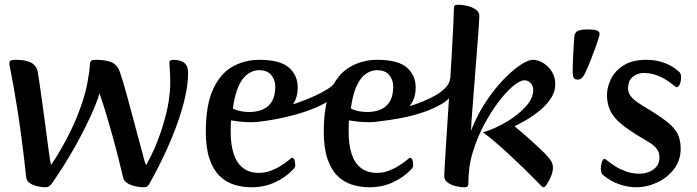

<svg xmlns="http://www.w3.org/2000/svg" viewBox="-20 -776 2937 809"><path d="M171.3 13Q161.9 13 148.4 10.9Q134.8 8.8 121.9 4.1Q109.1 -0.6 100.4 -8.7Q91.7 -16.8 90.4 -28.8Q80.9 -118.4 71 -191.9Q61.2 -265.5 52.1 -322.6Q43 -379.8 35.6 -419.9Q28.1 -460.1 23.8 -482.4Q19.4 -504.7 19.4 -509.4Q19.4 -517.2 24.4 -520.6Q29.5 -524 45.3 -524Q62.8 -524 78.6 -521.7Q94.5 -519.5 107.4 -513.8Q120.3 -508.1 128.9 -497Q137.5 -485.9 139.6 -468.9Q141.6 -458.7 145.6 -431.7Q149.5 -404.7 154.7 -367.5Q160 -330.4 165.6 -289Q171.2 -247.6 176.2 -208Q181.3 -168.4 185.7 -137Q188.4 -118.1 190.5 -104.2Q192.7 -90.2 194.9 -81.2Q225.3 -124 260.8 -190.8Q296.3 -257.6 321.7 -329.9Q339 -378.8 347.8 -424.5Q356.6 -470.2 359.4 -508Q360.1 -517.3 364.8 -520.6Q369.5 -524 385.5 -524Q400 -524 415.4 -522.1Q430.8 -520.1 444.3 -515.8Q457.9 -511.5 466.2 -503.2Q473 -497.3 477.7 -489.1Q482.4 -480.9 486.4 -468.9Q490.4 -458.4 498.8 -430.2Q507.1 -402 517.8 -362.9Q528.5 -323.8 539.8 -281.1Q551.2 -238.3 562.2 -197.7Q573.3 -157 581.4 -126.4Q585.5 -109.9 588.5 -99Q591.6 -88.1 595.8 -80.5Q615.5 -115 631.2 -151.2Q646.8 -187.4 658.6 -222.8Q670.4 -258.3 678.6 -290.8Q686.9 -323.4 691 -350.5Q697.3 -392.8 697.3 -424.9Q697.4 -457 695.6 -479.1Q693.8 -501.1 693.8 -512.3Q693.8 -518.5 697.7 -521.2Q701.6 -524 712.1 -524Q726.5 -524 739.6 -519.7Q752.7 -515.5 760.6 -507.2Q767.3 -500.2 769.9 -490.4Q772.4 -480.7 772.4 -466.4Q772.4 -422 759.9 -366.5Q747.5 -311 724.8 -249Q702.2 -187.1 672.5 -124Q642.8 -60.8 608.3 0.3Q603.5 7.4 599.5 10.2Q595.5 13 585 13Q575 13 560.9 10.9Q546.8 8.8 533.6 4.1Q520.4 -0.6 510.7 -8.6Q501 -16.5 498.7 -28.1Q478.1 -116.1 459.3 -184.4Q440.5 -252.7 425.4 -302.3Q410.4 -351.9 399.2 -382.5Q386.9 -341.5 364.6 -292.4Q342.3 -243.3 314.5 -191.6Q286.8 -139.9 256.6 -91Q226.3 -42.2 197.2 -0.9Q190.2 6.5 185.6 9.7Q180.9 13 171.3 13Z M1040 13Q1000.9 13 966.1 2Q931.4 -9 904.8 -35.1Q878.2 -61.3 862.7 -106.9Q847.2 -152.5 847.2 -221.1Q847.2 -334.1 878 -400.5Q908.9 -466.8 960.1 -495.4Q1011.3 -524 1072.5 -524Q1159.5 -524 1197 -491.6Q1234.5 -459.2 1234.5 -406.8Q1234.5 -368.2 1216.9 -340.4Q1199.3 -312.7 1169.8 -295.2Q1140.3 -277.7 1105.8 -269.4Q1071.4 -261.1 1037.3 -261.1Q1013.7 -261.1 991.7 -263.5Q969.7 -266 953.4 -268.7Q952.7 -262.8 952.3 -247.9Q952 -233 952 -220.8Q952 -165.4 964.9 -126.7Q977.7 -88.1 1004.4 -67.9Q1031.1 -47.6 1071.5 -47.6Q1097.2 -47.6 1120.6 -56.4Q1144 -65.2 1162.8 -77.2Q1181.6 -89.2 1192.2 -97.6Q1201.6 -105.3 1205.2 -108.2Q1208.8 -111 1211.8 -111Q1217.4 -111 1220.8 -101.5Q1224.1 -91.9 1224.1 -80.4Q1224.1 -76.4 1222.5 -72Q1220.9 -67.6 1214.6 -61.4Q1182.3 -27.7 1137.6 -7.3Q1092.9 13 1040 13ZM961.3 -319.4Q964.7 -315.3 986.4 -309.5Q1008.1 -303.8 1035 -304.1Q1067.5 -305.1 1090.9 -316.5Q1114.3 -327.9 1127.1 -351.2Q1139.8 -374.6 1139.8 -411.4Q1139.8 -439.8 1122.9 -460Q1106 -480.3 1071.3 -480.3Q1046.6 -480.3 1024.1 -464.5Q1001.6 -448.7 985.4 -413.2Q969.1 -377.7 961.3 -319.4Z M1080.9 -264.4Q1074.3 -264.1 1073.5 -274.4Q1072.7 -284.6 1077.3 -295.9Q1082 -307.3 1091.4 -308.5Q1121.5 -311.3 1158.6 -320.4Q1195.7 -329.4 1233.3 -342.7Q1270.9 -355.9 1304.1 -370.9Q1337.4 -385.9 1360.7 -401Q1384 -416.2 1391.9 -428.8Q1395.9 -435.5 1399.9 -429.8Q1403.8 -424.1 1404.8 -412.1Q1405.9 -400.1 1401.7 -386.8Q1397.5 -373.5 1383.9 -364.1Q1352.3 -340.1 1309.7 -322.2Q1267.1 -304.4 1222.7 -292.4Q1178.2 -280.4 1140.4 -273.6Q1102.6 -266.7 1080.9 -264.4Z M1537 13Q1497.9 13 1463.1 2Q1428.4 -9 1401.8 -35.1Q1375.2 -61.3 1359.7 -106.9Q1344.2 -152.5 1344.2 -221.1Q1344.2 -334.1 1375 -400.5Q1405.9 -466.8 1457.1 -495.4Q1508.3 -524 1569.5 -524Q1656.5 -524 1694 -491.6Q1731.5 -459.2 1731.5 -406.8Q1731.5 -368.2 1713.9 -340.4Q1696.3 -312.7 1666.8 -295.2Q1637.3 -277.7 1602.8 -269.4Q1568.4 -261.1 1534.3 -261.1Q1510.7 -261.1 1488.7 -263.5Q1466.7 -266 1450.4 -268.7Q1449.7 -262.8 1449.3 -247.9Q1449 -233 1449 -220.8Q1449 -165.4 1461.9 -126.7Q1474.7 -88.1 1501.4 -67.9Q1528.1 -47.6 1568.5 -47.6Q1594.2 -47.6 1617.6 -56.4Q1641 -65.2 1659.8 -77.2Q1678.6 -89.2 1689.2 -97.6Q1698.6 -105.3 1702.2 -108.2Q1705.8 -111 1708.8 -111Q1714.4 -111 1717.8 -101.5Q1721.1 -91.9 1721.1 -80.4Q1721.1 -76.4 1719.5 -72Q1717.9 -67.6 1711.6 -61.4Q1679.3 -27.7 1634.6 -7.3Q1589.9 13 1537 13ZM1458.3 -319.4Q1461.7 -315.3 1483.4 -309.5Q1505.1 -303.8 1532 -304.1Q1564.5 -305.1 1587.9 -316.5Q1611.3 -327.9 1624.1 -351.2Q1636.8 -374.6 1636.8 -411.4Q1636.8 -439.8 1619.9 -460Q1603 -480.3 1568.3 -480.3Q1543.6 -480.3 1521.1 -464.5Q1498.6 -448.7 1482.4 -413.2Q1466.1 -377.7 1458.3 -319.4Z M1576 -264.4Q1570.9 -264.4 1571 -271.7Q1571 -279 1575.8 -288.3Q1580.6 -297.5 1588.4 -300.3Q1635.1 -307.6 1680.9 -320.8Q1726.7 -334.1 1765.4 -350.2Q1804.1 -366.3 1828.2 -382.3Q1849.5 -396.9 1861.8 -411.6Q1874.1 -426.3 1877.1 -446.3Q1879.5 -456.3 1886.9 -449.4Q1894.3 -442.5 1898.2 -426.3Q1902.1 -410.1 1891.7 -389.7Q1885.4 -376.1 1873.1 -363Q1860.9 -349.9 1842.3 -338.7Q1806.3 -317.4 1761.9 -302.5Q1717.4 -287.7 1669.8 -278.6Q1622.1 -269.5 1576 -264.4Z M1936.3 13Q1917.7 13 1897.9 7.7Q1878 2.4 1864.9 -8Q1851.8 -18.3 1851.8 -33.8Q1851.8 -40.9 1853.8 -75.8Q1855.8 -110.6 1859.2 -164.8Q1862.5 -218.9 1866.9 -284.3Q1871.2 -349.6 1875.6 -418Q1879.9 -486.4 1883.6 -549.6Q1887.3 -612.9 1889.6 -663.4Q1892 -713.9 1892.7 -742.1Q1892.7 -749.2 1895.9 -752.6Q1899.1 -756 1909.1 -756Q1929.4 -756 1950.1 -750.8Q1970.8 -745.7 1985.3 -735.4Q1999.8 -725 1999.8 -709.2Q1999.8 -700.7 1997.4 -664.4Q1995.1 -628 1990.7 -575.8Q1986.4 -523.6 1982.2 -466.4Q1978 -409.2 1973.7 -357.6Q1969.3 -305.9 1967 -269.7Q1964.6 -233.5 1964.6 -225.2Q1985.3 -278.4 2013.2 -324.5Q2041 -370.5 2071.5 -407.1Q2102 -443.7 2131.6 -470Q2161.1 -496.4 2185.7 -510.2Q2210.3 -524 2224.9 -524Q2240.9 -524 2257.2 -516.8Q2273.4 -509.5 2287.8 -495.9Q2302.2 -482.2 2310.9 -463.4Q2319.7 -444.7 2319.7 -420.7Q2319.7 -390.5 2302.2 -363.1Q2284.6 -335.8 2257.6 -313Q2230.5 -290.2 2201 -272.6Q2171.4 -255.1 2148.1 -243.8Q2163 -232.2 2183.4 -214.5Q2203.8 -196.9 2225.1 -177.4Q2246.4 -157.9 2264.3 -140.7Q2282.2 -123.5 2291.5 -111.8Q2300.8 -101.8 2305.3 -91.7Q2309.9 -81.6 2309.9 -71.5Q2309.9 -53.7 2302.5 -35Q2295.1 -16.3 2285.1 -1.2Q2277.3 13 2270.1 13Q2265.2 13 2254.2 1.2Q2247.9 -5.8 2228 -26Q2208.2 -46.1 2180.7 -72.7Q2153.2 -99.2 2122.8 -127.5Q2092.3 -155.7 2063.9 -179.8Q2035.4 -203.8 2014.9 -218.2Q2068.1 -234.5 2116.7 -263.9Q2165.4 -293.3 2196.1 -328.1Q2226.9 -362.9 2226.9 -396.2Q2226.9 -413.6 2215.9 -425.7Q2204.8 -437.7 2190.3 -437.7Q2170.5 -437.7 2140.7 -412.4Q2110.9 -387.2 2079.1 -344.8Q2047.4 -302.5 2019 -249Q1990.7 -195.5 1973.5 -139.3Q1961.9 -103.3 1957.7 -70Q1953.4 -36.8 1953.4 -0.9Q1953.4 6.2 1949.7 9.6Q1945.9 13 1936.3 13Z M2413.4 -440.6Q2403.2 -440.6 2398.6 -446.5Q2394.1 -452.3 2392.9 -470.4Q2392.5 -477.6 2393.3 -497.1Q2394.1 -516.6 2395 -540.7Q2396 -564.8 2397.6 -587Q2399.2 -609.3 2399.9 -621.4Q2401.3 -639.5 2414.6 -645.8Q2427.9 -652 2454.7 -652Q2480.5 -652 2493.5 -648.1Q2506.4 -644.2 2506.4 -632.4Q2506.4 -627.5 2500.9 -610.3Q2495.4 -593.1 2487 -570.4Q2478.6 -547.7 2469.9 -525.1Q2461.2 -502.5 2454 -487.1Q2441.9 -457.9 2433.7 -449.3Q2425.6 -440.6 2413.4 -440.6Z M2659.7 13Q2627 13 2591 1Q2554.9 -11 2523.3 -36.6Q2516.1 -41.1 2513.8 -50.2Q2511.5 -59.3 2511.5 -65.4Q2511.5 -78.2 2515.8 -92.3Q2520.1 -106.4 2527.1 -106.4Q2531.1 -106.4 2542.4 -96.8Q2553.8 -87.2 2572.5 -75.3Q2591.2 -63.4 2616.9 -53.8Q2642.6 -44.2 2676 -44.2Q2694.2 -44.2 2713.3 -51.2Q2732.5 -58.1 2745.5 -73.3Q2758.6 -88.4 2758.6 -112.3Q2758.6 -133.1 2748.3 -147.3Q2738 -161.5 2720 -173.2Q2702 -184.9 2679 -198Q2656 -211.2 2630.2 -229.5Q2582.4 -260.8 2560 -294.7Q2537.6 -328.5 2537.6 -376.3Q2537.6 -408 2554 -442.4Q2570.4 -476.8 2607.2 -500.4Q2643.9 -524 2704.5 -524Q2743.9 -524 2779.4 -511Q2814.9 -498.1 2840.2 -474.2Q2846.7 -469.8 2848.2 -462.8Q2849.7 -455.8 2849.7 -449.4Q2849.7 -433.1 2844 -420.8Q2838.3 -408.4 2831 -408.4Q2828.4 -408.4 2817.4 -417.6Q2806.4 -426.9 2788.6 -438.4Q2770.8 -450 2746.2 -459.2Q2721.7 -468.5 2691.1 -468.5Q2677.7 -468.5 2662.3 -462.2Q2647 -455.9 2636.7 -442Q2626.4 -428 2626.4 -404.5Q2626.4 -385.8 2636.9 -371.8Q2647.4 -357.9 2666 -345Q2684.6 -332.2 2711 -316.5Q2737.4 -300.7 2769.5 -278.3Q2812.1 -250.1 2830.1 -220.9Q2848.1 -191.7 2848.1 -149.8Q2848.1 -100.7 2820.3 -64.1Q2792.5 -27.5 2749.2 -7.2Q2705.9 13 2659.7 13Z"/></svg>

Font: Briem Hand Thin
Style: Regular
Weight: 100
Designer: Gunnlaugur SE Briem, Eben Sorkin
Foundry: Sorkin Type Co.
Version: Version 1.003